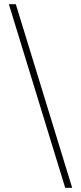

<svg xmlns="http://www.w3.org/2000/svg" viewBox="-20 -730 384 910"><path d="M289 160 22 -710H55L322 160Z"/></svg>

Font: DeepMind Serif Text
Style: Regular
Weight: 400
Designer: Frank Grießhammer / Modifications: Colophon Foundry
Foundry: Colophon Foundry
Version: Version 5.003; ttfautohint (v1.8.2)